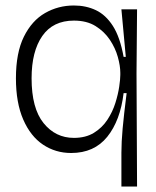

<svg xmlns="http://www.w3.org/2000/svg" viewBox="-20 -544 569 699"><path d="M422 135V12Q422 -27 426.5 -76.5Q431 -126 441 -205H430Q418 -105 370.5 -46Q323 13 239 13Q182 13 136.5 -17.5Q91 -48 64.5 -109Q38 -170 38 -259Q38 -352 67 -410.5Q96 -469 144 -496.5Q192 -524 249 -524Q293 -524 329 -507Q365 -490 391 -449.5Q417 -409 430 -337H438L422 -510H479L477 -277L479 135ZM249 -42Q292 -42 322 -60.5Q352 -79 371 -108Q390 -137 400 -169Q410 -201 414 -228.5Q418 -256 418 -271V-279Q418 -304 409 -336.5Q400 -369 380 -399Q360 -429 328 -449Q296 -469 249 -469Q173 -469 134 -413Q95 -357 95 -259Q95 -150 138.5 -96Q182 -42 249 -42Z"/></svg>

Font: Bricolage Grotesque 48pt ExtraLight
Style: Regular
Weight: 200
Designer: Mathieu Triay
Foundry: Atelier Triay
Version: Version 1.000; ttfautohint (v1.8.4.7-5d5b);gftools[0.9.32]